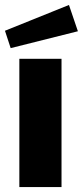

<svg xmlns="http://www.w3.org/2000/svg" viewBox="-20 -754 334 774"><path d="M258 -734 0 -630 23 -560 294 -628ZM228 -517H58V0H228Z"/></svg>

Font: United Sans ExtraBold
Style: Regular
Weight: 800
Designer: Pablo Impallari, Rodrigo Fuenzalida (Modified by Dan O. Williams)
Version: Version 1.000;PS 001.000;hotconv 1.0.88;makeotf.lib2.5.64775